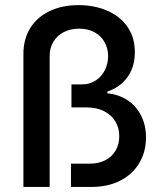

<svg xmlns="http://www.w3.org/2000/svg" viewBox="-20 -737 638 757"><path d="M290 -716.8Q352.5 -716.8 403.1 -694.8Q453.6 -672.9 482.7 -630.9Q511.7 -588.9 511.7 -531.2Q511.7 -473.6 482.7 -433.1Q453.6 -392.6 403.3 -376V-369.1Q448.2 -364.7 482.7 -342Q517.1 -319.3 536.4 -281.2Q555.7 -243.2 555.7 -194.3Q555.2 -136.7 528.3 -92.8Q501.5 -48.8 453.4 -24.4Q405.3 0 341.8 0H259.8V-91.8H335Q369.6 -91.8 395.8 -105.5Q421.9 -119.1 436 -143.6Q450.2 -168 450.2 -200.2Q450.2 -233.4 434.3 -259Q418.5 -284.7 389.4 -299.1Q360.4 -313.5 321.3 -313.5H261.7V-404.3H303.7Q334 -404.3 357.4 -419.7Q380.9 -435.1 393.6 -460.7Q406.2 -486.3 406.2 -515.6Q406.2 -546.4 392.3 -571Q378.4 -595.7 352.5 -609.9Q326.7 -624 292 -624Q258.3 -624 231.9 -610.6Q205.6 -597.2 190.7 -572.8Q175.8 -548.3 175.8 -516.6V0H72.3V-524.4Q72.3 -583 99.4 -626.5Q126.5 -669.9 175.8 -693.4Q225.1 -716.8 290 -716.8Z"/></svg>

Font: Pretendard Std Medium
Style: Regular
Weight: 500
Designer: Base glyphs from Inter by Rasmus Andersson; Hangeul glyphs from Noto Sans CJK(Source Han Sans) by Jang Soo-young and Kan
Foundry: Kil Hyung-jin
Version: Version 1.309